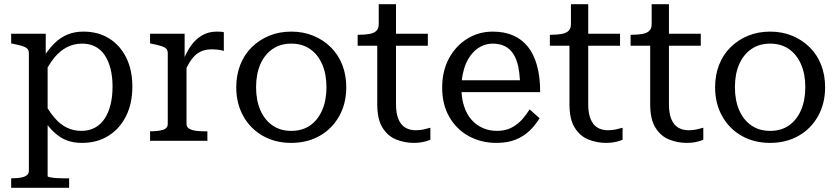

<svg xmlns="http://www.w3.org/2000/svg" viewBox="-20 -668 3981 911"><path d="M308 223H33V178H35Q59 178 77.5 175Q96 172 106.5 164Q117 156 117 142V-415Q117 -430 109 -437.5Q101 -445 84.5 -450Q68 -455 43 -460L33 -462V-508H197V-413Q220 -445 243 -467Q270 -492 302.5 -505Q335 -518 376 -518Q446 -518 498 -485.5Q550 -453 579 -394.5Q608 -336 608 -257Q608 -178 578.5 -118Q549 -58 495 -24Q441 10 369 10Q329 10 298 -1.5Q267 -13 241 -37Q223 -52 206 -74V168Q206 171 219 173.5Q232 176 249 177Q266 178 279 178H308ZM206 -348V-154Q222 -128 239 -109Q265 -78 297 -62.5Q329 -47 366 -47Q402 -47 430 -62Q458 -77 476.5 -105Q495 -133 504.5 -171.5Q514 -210 514 -257Q514 -304 504.5 -341.5Q495 -379 477 -406Q459 -433 432 -447Q405 -461 370 -461Q331 -461 298.5 -444.5Q266 -428 239 -396Q222 -375 206 -348Z M1042 -515V-426Q1035 -429 1025.5 -430.5Q1016 -432 1006 -433Q996 -434 987 -434Q960 -434 940 -426.5Q920 -419 904.5 -404Q889 -389 876 -366Q871 -357 865 -346V-80Q865 -64 879.5 -56.5Q894 -49 913.5 -47Q933 -45 947 -45H964V0H692V-45H694Q730 -45 753 -52Q776 -59 776 -81V-415Q776 -430 768 -437.5Q760 -445 743.5 -450Q727 -455 702 -460L692 -462V-508H856V-397Q869 -427 886 -451Q908 -482 938.5 -500Q969 -518 1008 -518Q1018 -518 1027.5 -517.5Q1037 -517 1042 -515Z M1623 -254Q1623 -177 1589.5 -117Q1556 -57 1497 -23.5Q1438 10 1362 10Q1286 10 1227 -23.5Q1168 -57 1134.5 -117Q1101 -177 1101 -254Q1101 -312 1120 -360.5Q1139 -409 1174.5 -444Q1210 -479 1257.5 -498.5Q1305 -518 1362 -518Q1419 -518 1466.5 -498.5Q1514 -479 1549.5 -444Q1585 -409 1604 -360.5Q1623 -312 1623 -254ZM1195 -254Q1195 -192 1215.5 -145Q1236 -98 1273.5 -72.5Q1311 -47 1362 -47Q1414 -47 1451 -72.5Q1488 -98 1508.5 -145Q1529 -192 1529 -254Q1529 -317 1508.5 -363.5Q1488 -410 1451 -435.5Q1414 -461 1362 -461Q1311 -461 1273.5 -435.5Q1236 -410 1215.5 -363.5Q1195 -317 1195 -254Z M1677 -451V-503H1682Q1712 -503 1733.5 -507Q1755 -511 1766 -522Q1777 -533 1777 -553V-648H1859V-508H2010V-451H1859V-174Q1859 -130 1870.5 -102.5Q1882 -75 1903 -62.5Q1924 -50 1952 -50Q1973 -50 1991 -54Q2009 -58 2022 -62V-5Q2013 -1 2000.5 2.5Q1988 6 1974 8Q1960 10 1944 10Q1900 10 1860 -6Q1820 -22 1795 -62Q1770 -102 1770 -173V-451Z M2170 -231Q2172 -194 2182 -164Q2194 -126 2217 -100Q2240 -74 2271 -60.5Q2302 -47 2338 -47Q2379 -47 2408.5 -63Q2438 -79 2458.5 -102.5Q2479 -126 2493 -149L2540 -107Q2521 -75 2493 -48Q2465 -21 2426.5 -5.5Q2388 10 2336 10Q2263 10 2204.5 -22Q2146 -54 2112 -113Q2078 -172 2078 -252Q2078 -331 2110 -390.5Q2142 -450 2196.5 -484Q2251 -518 2318 -518Q2373 -518 2414.5 -500Q2456 -482 2484.5 -446.5Q2513 -411 2528 -357Q2543 -303 2543 -231ZM2171 -287H2447Q2445 -323 2439 -352Q2431 -389 2415 -413Q2399 -437 2375 -449Q2351 -461 2318 -461Q2287 -461 2260 -446.5Q2233 -432 2212.5 -404.5Q2192 -377 2181 -338Q2174 -314 2171 -287Z M2589 -451V-503H2594Q2624 -503 2645.5 -507Q2667 -511 2678 -522Q2689 -533 2689 -553V-648H2771V-508H2922V-451H2771V-174Q2771 -130 2782.5 -102.5Q2794 -75 2815 -62.5Q2836 -50 2864 -50Q2885 -50 2903 -54Q2921 -58 2934 -62V-5Q2925 -1 2912.5 2.5Q2900 6 2886 8Q2872 10 2856 10Q2812 10 2772 -6Q2732 -22 2707 -62Q2682 -102 2682 -173V-451Z M2972 -451V-503H2977Q3007 -503 3028.5 -507Q3050 -511 3061 -522Q3072 -533 3072 -553V-648H3154V-508H3305V-451H3154V-174Q3154 -130 3165.5 -102.5Q3177 -75 3198 -62.5Q3219 -50 3247 -50Q3268 -50 3286 -54Q3304 -58 3317 -62V-5Q3308 -1 3295.5 2.5Q3283 6 3269 8Q3255 10 3239 10Q3195 10 3155 -6Q3115 -22 3090 -62Q3065 -102 3065 -173V-451Z M3895 -254Q3895 -177 3861.5 -117Q3828 -57 3769 -23.5Q3710 10 3634 10Q3558 10 3499 -23.5Q3440 -57 3406.5 -117Q3373 -177 3373 -254Q3373 -312 3392 -360.5Q3411 -409 3446.5 -444Q3482 -479 3529.5 -498.5Q3577 -518 3634 -518Q3691 -518 3738.5 -498.5Q3786 -479 3821.5 -444Q3857 -409 3876 -360.5Q3895 -312 3895 -254ZM3467 -254Q3467 -192 3487.5 -145Q3508 -98 3545.5 -72.5Q3583 -47 3634 -47Q3686 -47 3723 -72.5Q3760 -98 3780.5 -145Q3801 -192 3801 -254Q3801 -317 3780.5 -363.5Q3760 -410 3723 -435.5Q3686 -461 3634 -461Q3583 -461 3545.5 -435.5Q3508 -410 3487.5 -363.5Q3467 -317 3467 -254Z"/></svg>

Font: Roboto Serif 20pt
Style: Regular
Weight: 400
Designer: Greg Gazdowicz
Foundry: Commercial Type
Version: Version 1.008